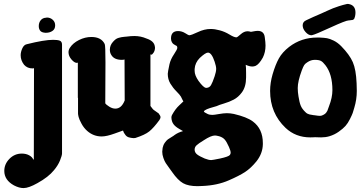

<svg xmlns="http://www.w3.org/2000/svg" viewBox="-20 -710 1862 984"><path d="M262.7 -580.1Q262.7 -560.5 248.5 -551.3Q234.4 -542 215.8 -542H212.9Q195.3 -543 187.5 -550.8Q178.7 -560.5 178.7 -576.2Q178.7 -593.8 188.5 -606Q198.2 -618.2 214.8 -619.1Q215.8 -619.1 217.8 -619.6Q219.7 -620.1 220.7 -620.1Q237.3 -620.1 250 -608.9Q262.7 -597.7 262.7 -580.1ZM2 166Q2 130.9 28.3 104Q54.7 77.1 91.8 77.1Q113.3 77.1 129.4 85.9Q145.5 94.7 150.4 107.4H153.3L154.3 -360.4Q152.3 -359.4 146.5 -359.4Q120.1 -359.4 103.5 -377.9Q85.9 -400.4 85.9 -426.8Q85.9 -443.4 94.2 -461.9Q102.5 -480.5 117.2 -483.4Q207 -505.9 252 -505.9Q275.4 -505.9 286.6 -501.5Q297.9 -497.1 297.9 -480.5V76.2Q297.9 86.9 287.6 112.3Q277.3 137.7 256.8 162.1Q228.5 197.3 171.9 228.5Q127 253.9 100.6 253.9Q78.1 253.9 51.8 240.2Q2 212.9 2 166Z M618.2 -405.3Q614.3 -403.3 604.5 -403.3Q565.4 -403.3 550.8 -427.7Q543 -439.5 543 -455.1Q543 -477.5 558.6 -495.1Q565.4 -502.9 572.3 -508.3Q579.1 -513.7 588.4 -516.1Q597.7 -518.6 602.5 -519.5Q607.4 -520.5 618.2 -521.5Q628.9 -522.5 629.9 -522.5Q650.4 -525.4 668.9 -525.4Q701.2 -525.4 730.5 -512.7Q769.5 -500 773.4 -472.7Q773.4 -471.7 773.9 -469.2Q774.4 -466.8 774.4 -465.8Q774.4 -452.1 767.6 -440.9Q760.7 -429.7 754.9 -429.7Q752.9 -429.7 751 -431.6V-167Q754.9 -162.1 759.8 -155.3Q764.6 -148.4 769.5 -145.5L793 -128.9Q802.7 -116.2 802.7 -109.4Q802.7 -103.5 796.9 -94.7Q767.6 -54.7 745.1 -36.6Q722.7 -18.6 673.8 -2.9Q670.9 -2 665 -2Q650.4 -2.9 639.6 -6.3Q628.9 -9.8 622.6 -18.6Q616.2 -27.3 615.2 -29.3Q614.3 -31.2 610.4 -41Q607.4 -40 566.9 -25.4Q526.4 -10.7 501 -10.7Q459 -10.7 426.8 -39.1Q409.2 -54.7 397.5 -76.7Q385.7 -98.6 382.8 -110.8Q379.9 -123 379.9 -127.9V-210.9Q379.9 -208 378.9 -208V-389.6Q377 -387.7 374 -387.7Q361.3 -387.7 346.2 -405.3Q331.1 -422.9 331.1 -442.4Q331.1 -454.1 337.9 -464.8Q353.5 -489.3 384.8 -504.9Q416 -520.5 448.2 -520.5Q499 -520.5 516.6 -484.4Q520.5 -476.6 520.5 -389.6Q520.5 -361.3 520 -289.6Q519.5 -217.8 519.5 -180.7Q523.4 -173.8 539.6 -163.6Q555.7 -153.3 571.3 -153.3Q602.5 -153.3 619.1 -195.3Z M919.9 -190.4Q918.9 -190.4 907.2 -214.8Q902.3 -223.6 884.3 -241.7Q866.2 -259.8 853 -281.7Q839.8 -303.7 839.8 -332Q839.8 -339.8 848.6 -380.9Q854.5 -406.2 871.6 -431.6Q888.7 -457 888.7 -464.8Q888.7 -470.7 885.7 -474.6L879.9 -477.5Q875 -480.5 870.1 -483.4Q865.2 -486.3 860.8 -494.1Q856.4 -502 856.4 -512.7Q856.4 -550.8 892.6 -550.8Q912.1 -550.8 929.2 -540Q946.3 -529.3 949.2 -529.3Q960 -529.3 993.7 -545.4Q1027.3 -561.5 1059.6 -561.5Q1081.1 -561.5 1105.5 -554.7Q1131.8 -547.9 1155.8 -533.2Q1179.7 -518.6 1191.4 -518.6Q1196.3 -518.6 1213.4 -534.2Q1230.5 -549.8 1249 -549.8Q1256.8 -549.8 1265.6 -546.9H1266.6Q1267.6 -546.9 1279.8 -549.3Q1292 -551.8 1300.8 -551.8Q1333 -551.8 1336.9 -519.5Q1340.8 -492.2 1340.8 -476.6Q1340.8 -442.4 1327.1 -415Q1307.6 -379.9 1289.1 -372.1Q1281.2 -369.1 1272.5 -369.1Q1258.8 -369.1 1239.3 -377.9Q1241.2 -366.2 1241.2 -335.9V-313.5Q1241.2 -264.6 1218.8 -235.4Q1201.2 -211.9 1178.2 -199.7Q1155.3 -187.5 1128.4 -179.7Q1101.6 -171.9 1089.8 -166Q1087.9 -165 1071.3 -160.6Q1054.7 -156.2 1040.5 -150.4Q1026.4 -144.5 1025.4 -138.7Q1024.4 -137.7 1025.4 -136.7Q1026.4 -135.7 1031.2 -132.8Q1036.1 -129.9 1043.9 -126Q1053.7 -121.1 1068.4 -121.1Q1077.1 -121.1 1101.6 -125.5Q1126 -129.9 1142.6 -129.9Q1160.2 -129.9 1178.7 -126Q1245.1 -110.4 1275.4 -87.9Q1327.1 -49.8 1327.1 23.4V29.3Q1326.2 76.2 1294.9 116.2Q1265.6 152.3 1235.4 171.9Q1205.1 191.4 1153.3 213.9Q1093.8 240.2 1016.6 243.2Q1011.7 243.2 1003.4 243.7Q995.1 244.1 992.2 244.1Q945.3 244.1 918.5 229Q891.6 213.9 862.3 171.9Q858.4 166 847.2 150.9Q835.9 135.7 829.6 126Q823.2 116.2 817.4 99.6Q811.5 83 811.5 67.4Q811.5 61.5 813.5 47.9Q816.4 33.2 824.7 21.5Q833 9.8 840.3 4.4Q847.7 -1 859.4 -7.8Q871.1 -14.6 874 -17.6Q892.6 -31.2 918 -38.1Q917 -39.1 897.9 -49.8Q878.9 -60.5 869.1 -73.7Q859.4 -86.9 858.4 -107.4Q858.4 -114.3 861.3 -120.1Q878.9 -152.3 898.9 -170.4Q918.9 -188.5 919.9 -190.4ZM1080.1 -393.6Q1064.5 -440.4 1045.9 -440.4Q1033.2 -440.4 1003.9 -413.1Q979.5 -388.7 977.5 -356.4V-346.7Q977.5 -324.2 997.1 -295.9Q1023.4 -259.8 1036.1 -259.8H1039.1Q1053.7 -260.7 1061.5 -273.9Q1069.3 -287.1 1080.1 -319.3Q1087.9 -342.8 1087.9 -357.4Q1087.9 -370.1 1080.1 -393.6ZM1103.5 -11.7Q1087.9 -15.6 1082 -15.6Q1061.5 -15.6 1024.4 8.8Q997.1 25.4 987.3 34.7Q977.5 43.9 977.5 56.6V58.6Q978.5 72.3 990.2 81.5Q1002 90.8 1029.3 102.5Q1049.8 110.4 1062.5 110.4Q1068.4 110.4 1107.4 102.5Q1152.3 92.8 1158.2 84Q1162.1 79.1 1162.1 72.3Q1162.1 62.5 1153.3 43Q1141.6 16.6 1131.8 5.4Q1122.1 -5.9 1103.5 -11.7Z M1799.8 -627Q1797.9 -620.1 1796.4 -616.2Q1794.9 -612.3 1792 -610.4Q1789.1 -608.4 1787.6 -607.9Q1786.1 -607.4 1779.8 -606.9Q1773.4 -606.4 1769.5 -605.5Q1768.6 -605.5 1767.6 -605.5Q1752.9 -605.5 1674.3 -569.3Q1595.7 -533.2 1581.1 -530.3Q1579.1 -529.3 1576.2 -529.3Q1560.5 -529.3 1545.9 -545.9Q1531.2 -562.5 1531.2 -580.1Q1531.2 -598.6 1549.8 -606.4Q1580.1 -621.1 1626 -640.6Q1636.7 -645.5 1656.2 -654.3Q1675.8 -663.1 1686.5 -667.5Q1697.3 -671.9 1716.8 -678.2Q1736.3 -684.6 1757.8 -689.5Q1762.7 -690.4 1766.6 -689.5Q1801.8 -683.6 1801.8 -645.5Q1801.8 -641.6 1801.3 -636.7Q1800.8 -631.8 1799.8 -627ZM1594.7 -6.8Q1593.8 -6.8 1585.4 -6.3Q1577.1 -5.9 1570.3 -5.9Q1495.1 -5.9 1443.4 -54.7Q1364.3 -129.9 1364.3 -244.1Q1364.3 -285.2 1377 -329.1Q1391.6 -378.9 1409.2 -410.6Q1426.8 -442.4 1461.9 -469.7Q1524.4 -517.6 1605.5 -517.6H1617.2Q1641.6 -516.6 1655.8 -514.2Q1669.9 -511.7 1689.9 -502Q1710 -492.2 1728.5 -473.6Q1771.5 -429.7 1788.1 -391.6Q1804.7 -353.5 1807.6 -283.2Q1808.6 -269.5 1808.6 -244.1Q1808.6 -200.2 1795.9 -158.2Q1791 -140.6 1787.6 -130.9Q1784.2 -121.1 1773.4 -99.6Q1762.7 -78.1 1750.5 -64.5Q1738.3 -50.8 1716.3 -35.2Q1694.3 -19.5 1668 -11.7Q1648.4 -5.9 1626 -5.9Q1621.1 -5.9 1610.4 -6.3Q1599.6 -6.8 1594.7 -6.8ZM1554.7 -390.6Q1543.9 -383.8 1539.1 -376.5Q1534.2 -369.1 1526.4 -348.6Q1505.9 -293 1505.9 -258.8Q1505.9 -238.3 1509.8 -215.8Q1514.6 -184.6 1521.5 -168Q1528.3 -151.4 1545.9 -134.8Q1547.9 -132.8 1550.3 -130.9Q1552.7 -128.9 1554.7 -127.9Q1556.6 -127 1559.6 -126Q1562.5 -125 1564.5 -124Q1566.4 -123 1570.8 -122.6Q1575.2 -122.1 1577.1 -121.6Q1579.1 -121.1 1585 -120.1Q1590.8 -119.1 1593.8 -119.1Q1611.3 -116.2 1620.1 -116.2Q1628.9 -116.2 1638.7 -122.1Q1646.5 -126 1651.4 -132.3Q1656.2 -138.7 1657.7 -142.1Q1659.2 -145.5 1666 -165Q1683.6 -210 1683.6 -248Q1683.6 -330.1 1647.5 -376Q1634.8 -392.6 1624.5 -397.9Q1614.3 -403.3 1592.8 -403.3Q1573.2 -403.3 1554.7 -390.6Z"/></svg>

Font: Essays1743
Style: Bold
Weight: 700
Designer: Based on the typeface in a 1743 English translation of the essays of Montaigne.  PostScript/TrueType font designed by Jo
Version: Version 002.100